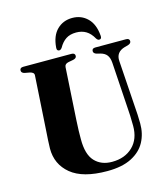

<svg xmlns="http://www.w3.org/2000/svg" viewBox="-131 -1004 980 1121"><g transform="rotate(-15 359.0 -443.5)"><path d="M587.5 -306 569.5 -588Q567.5 -617.5 555 -634.2Q542.5 -651 516 -658L495.5 -663Q476 -668.5 476 -683Q476 -700 496.5 -700H682Q703 -700 703 -683Q703 -669 683 -663L664 -658Q607 -642 611.5 -586.5L630 -309Q632 -282.5 633.5 -256.8Q635 -231 635 -204Q635.5 -142 609 -92.5Q582.5 -43 525.5 -13.8Q468.5 15.5 378 15.5Q231 15.5 159.2 -43.8Q87.5 -103 88 -198.5Q88 -216.5 90 -249Q92 -281.5 94.5 -319L114 -634Q115.5 -652.5 88 -658L60.5 -663Q40 -667.5 40 -682.5Q40 -700 61 -700H352Q373.5 -700 373.5 -682.5Q373.5 -668 353 -663.5L323.5 -658Q300 -653.5 299 -634L280 -320Q277.5 -284.5 277 -255Q276.5 -225.5 276.5 -204.5Q276 -112.5 314.8 -71Q353.5 -29.5 419 -29.5Q497 -29.5 544.5 -75.5Q592 -121.5 591.5 -201.5Q591.5 -237.5 590.2 -261.2Q589 -285 587.5 -306ZM410.5 -813.5Q373 -813.5 348.5 -797.2Q324 -781 306 -749Q298 -738 289.5 -738Q273.5 -738 275.5 -758.5Q281 -828.5 318 -865Q355 -901.5 410.5 -901.5Q465 -901.5 502 -865Q539 -828.5 544.5 -758.5Q546.5 -738 530.5 -738Q522 -738 514.5 -749Q495.5 -783 470 -798.2Q444.5 -813.5 410.5 -813.5Z"/></g></svg>

Font: Fraunces 72pt S000
Style: Bold
Weight: 700
Version: Version 1.000; ttfautohint (v1.8.3)